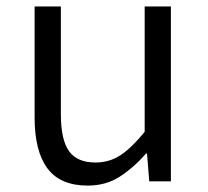

<svg xmlns="http://www.w3.org/2000/svg" viewBox="-20 -560 642 593"><path d="M251 13.2Q166 13.2 126.5 -40Q86.9 -93.3 86.9 -196.8V-540H168V-207Q168 -128.9 192.9 -93.5Q217.8 -58.1 274.9 -58.1Q317.9 -58.1 352.3 -80.8Q386.7 -103.5 426.8 -152.8V-540H507.8V0H440.9L434.1 -85.9H431.2Q392.6 -42 349.9 -14.4Q307.1 13.2 251 13.2Z"/></svg>

Font: `nÑOS CN Normal
Style: Regular
Weight: 350
Designer: Ryoko NISHIZUKA ?XZm?[P (kana & ideographs); Paul D. Hunt (Latin, Greek & Cyrillic); Wenlong ZHANG _ e??? (bopomofo); Sa
Foundry: Adobe Systems Incorporated
Version: Version 1.004 June 21, 2023